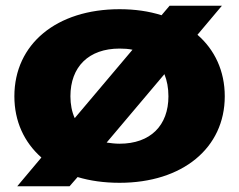

<svg xmlns="http://www.w3.org/2000/svg" viewBox="-20 -620 832 668"><path d="M40 28H222L250 -4C293 9 342 16 396 16C615 16 762 -105 762 -285C762 -373 727 -447 667 -499L752 -600H570L542 -567C498 -581 449 -588 396 -588C177 -588 30 -467 30 -285C30 -198 64 -125 124 -72ZM225 -285C225 -388 289 -451 396 -451C412 -451 427 -450 441 -447L240 -209C230 -231 225 -257 225 -285ZM396 -120C380 -120 365 -122 351 -124L552 -362C561 -340 566 -314 566 -285C566 -183 503 -120 396 -120Z"/></svg>

Font: Bounded
Style: Bold
Weight: 700
Designer: Vlad Churkin
Version: Version 3.0